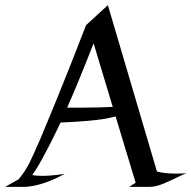

<svg xmlns="http://www.w3.org/2000/svg" viewBox="-57 -729 747 749"><path d="M194.8 -50.8Q168.9 -36.1 145.3 -26.4Q121.6 -16.6 101.1 -10.7Q80.6 -4.9 64.2 -2.4Q47.9 0 36.1 0H-37.1L16.1 -29.8Q24.4 -40.5 32.2 -51.3Q40 -62 45.4 -71.3Q51.8 -81.5 57.1 -91.8Q72.3 -122.6 102.1 -191.4Q114.3 -220.7 131.1 -261.2Q147.9 -301.8 169.9 -355.5Q191.9 -409.2 218.8 -477.5Q245.6 -545.9 278.8 -630.9L363.8 -709L555.2 -60.1Q575.7 -54.7 594.5 -53.2Q613.3 -51.8 629.9 -51.8Q638.7 -51.8 646 -52Q653.3 -52.2 658.7 -52.7Q664.6 -53.2 669.9 -54.2Q641.6 -40.5 620.6 -30.5Q599.6 -20.5 583.3 -13.7Q566.9 -6.8 553 -3.4Q539.1 0 524.9 0H446.8L472.2 -16.1L394 -274.9Q379.9 -271 361.3 -267.3Q342.8 -263.7 317.1 -260.7Q291.5 -257.8 257.6 -255.4Q223.6 -252.9 179.2 -251Q158.7 -207.5 141.6 -173.8Q124.5 -140.1 110.8 -115.2Q97.2 -90.3 86.7 -73.2Q76.2 -56.2 68.8 -45.9Q77.1 -44.4 87.4 -43.7Q97.7 -43 107.9 -43Q123.5 -43 138.9 -44.2Q154.3 -45.4 167 -46.9Q181.6 -48.8 194.8 -50.8ZM263.2 -309.1Q329.1 -309.1 382.8 -312L308.1 -560.1Q277.8 -482.4 252.7 -421.4Q227.5 -360.4 205.1 -309.1Z"/></svg>

Font: Quintessential
Style: Regular
Weight: 400
Designer: Astigmatic (AOETI)
Foundry: Astigmatic (AOETI)
Version: Version 1.000